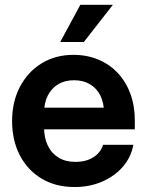

<svg xmlns="http://www.w3.org/2000/svg" viewBox="-20 -751 597 783"><path d="M284.2 11.7Q206.5 11.7 149.2 -22.9Q91.8 -57.6 60.5 -118.4Q29.3 -179.2 29.3 -257.3Q29.3 -335.9 61.3 -397Q93.3 -458 149.7 -492.7Q206.1 -527.3 279.3 -527.3Q335.4 -527.3 381.6 -507.8Q427.7 -488.3 460.9 -452.6Q494.1 -417 512 -367.9Q529.8 -318.8 529.8 -259.8V-223.6H79.6V-312H464.4L404.3 -289.6Q404.3 -331.1 389.4 -361.1Q374.5 -391.1 346.9 -407.5Q319.3 -423.8 281.7 -423.8Q244.6 -423.8 217.3 -407.5Q189.9 -391.1 174.8 -361.1Q159.7 -331.1 159.7 -289.6V-231.4Q159.7 -189.5 174.8 -157.7Q189.9 -126 218.5 -108.4Q247.1 -90.8 287.6 -90.8Q317.4 -90.8 340.3 -99.6Q363.3 -108.4 378.7 -124Q394 -139.6 400.4 -160.6H523.9Q514.6 -109.9 481 -71Q447.3 -32.2 396.5 -10.3Q345.7 11.7 284.2 11.7ZM225.6 -579.6 307.6 -731.4H440.4L321.8 -579.6Z"/></svg>

Font: Inter Cardless Display
Style: Bold
Weight: 700
Designer: Rasmus Andersson
Foundry: rsms
Version: Version 4.001;git-9221beed3